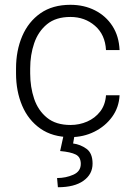

<svg xmlns="http://www.w3.org/2000/svg" viewBox="-20 -558 556 795"><path d="M272 -40.5Q308.6 -40.5 341.1 -54.7Q373.5 -68.8 394.8 -96.2Q416 -123.5 418.9 -163.6H475.1Q472.7 -113.3 444.3 -74.2Q416 -35.2 370.8 -12.7Q325.7 9.8 272 9.8Q197.8 9.8 147.5 -25.4Q97.2 -60.5 71.8 -120.4Q46.4 -180.2 46.4 -253.9V-274.4Q46.4 -348.6 72 -408.4Q97.7 -468.3 147.7 -503.2Q197.8 -538.1 271.5 -538.1Q328.1 -538.1 373.3 -515.1Q418.5 -492.2 445.6 -450.2Q472.7 -408.2 475.1 -350.6H418.9Q415.5 -414.6 373.3 -451.2Q331.1 -487.8 271.5 -487.8Q211.4 -487.8 174.8 -457.8Q138.2 -427.7 121.6 -379.2Q105 -330.6 105 -274.4V-253.9Q105 -197.8 121.3 -149.2Q137.7 -100.6 174.6 -70.6Q211.4 -40.5 272 -40.5ZM242.7 4.9H288.1L282.7 36.1Q313 40 338.1 58.1Q363.3 76.2 363.3 119.6Q363.3 163.6 325.7 190.4Q288.1 217.3 219.7 217.3L216.3 179.2Q252.4 179.2 283.4 165.5Q314.5 151.9 314.5 120.6Q314.5 92.3 293.5 81.8Q272.5 71.3 229 67.4Z"/></svg>

Font: Vazirmatn RD UI ExtraLight
Style: Regular
Weight: 200
Designer: Saber Rastikerdar
Foundry: Saber Rastikerdar
Version: Version 33.003